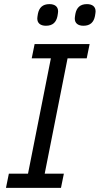

<svg xmlns="http://www.w3.org/2000/svg" viewBox="-20 -912 484 932"><path d="M203 -787C236 -787 253 -804 259 -834C261 -846 262 -852 262 -857C262 -880 246 -892 220 -892C187 -892 170 -875 164 -845C162 -833 161 -827 161 -822C161 -799 177 -787 203 -787ZM385 -787C418 -787 435 -804 441 -834C443 -846 444 -852 444 -857C444 -880 428 -892 402 -892C369 -892 352 -875 346 -845C344 -833 343 -827 343 -822C343 -799 359 -787 385 -787ZM276 0 290 -69H197L308 -629H401L415 -698H148L134 -629H227L116 -69H23L9 0Z"/></svg>

Font: LVC Sans
Style: Italic
Weight: 400
Italic angle: -11.31°
Designer: Mike Abbink, Paul van der Laan, Pieter van Rosmalen
Foundry: Bold Monday
Version: Version 3.0